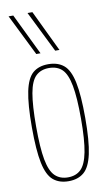

<svg xmlns="http://www.w3.org/2000/svg" viewBox="-90 -835 498 889"><g transform="rotate(-10 159.0 -390.0)"><path d="M34 -265Q34 -373 46.5 -433Q59 -493 86.5 -516.5Q114 -540 159 -540Q204 -540 232 -516.5Q260 -493 272.5 -433Q285 -373 285 -265Q285 -157 272 -97Q259 -37 231 -13.5Q203 10 159 10Q115 10 87 -13.5Q59 -37 46.5 -97Q34 -157 34 -265ZM54 -265Q54 -165 64.5 -109Q75 -53 98.5 -30.5Q122 -8 159 -8Q197 -8 220 -30.5Q243 -53 254 -109Q265 -165 265 -265Q265 -365 254.5 -421Q244 -477 221 -499.5Q198 -522 159 -522Q121 -522 97.5 -499.5Q74 -477 64 -421Q54 -365 54 -265ZM113 -596 17 -790H39L133 -596ZM202 -596 106 -790H129L222 -596Z"/></g></svg>

Font: Georama Condensed Thin
Style: Regular
Weight: 100
Width: 3
Designer: Jean-Baptiste Levee
Foundry: Production Type
Version: Version 1.000